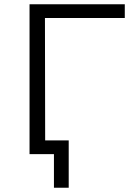

<svg xmlns="http://www.w3.org/2000/svg" viewBox="-20 -720 612 897"><path d="M301 157V-64H191L190 -636H563V-700H118V0H232V157Z"/></svg>

Font: Montserrat Z
Style: Regular
Weight: 400
Designer: Julieta Ulanovsky
Foundry: Julieta Ulanovsky
Version: Version 8.000